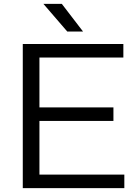

<svg xmlns="http://www.w3.org/2000/svg" viewBox="-20 -966 710 986"><path d="M97 0V-740H613.5V-670.5H182.5V-69.5H618.5V0ZM141 -345V-414.5H562.5V-345ZM325.5 -804 203 -946H297.5L406.5 -804Z"/></svg>

Font: Encode Sans SC Expanded
Style: Regular
Weight: 400
Width: 7
Designer: Multiple Designers
Foundry: Impallari Type
Version: Version 3.002